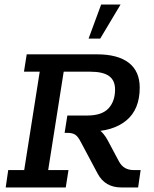

<svg xmlns="http://www.w3.org/2000/svg" viewBox="-20 -821 675 841"><path d="M5 0 16 -76H86L154 -507H85L97 -583H405Q496 -583 544 -546Q592 -509 592 -437Q592 -342 533.5 -293.5Q475 -245 373 -245H321L363 -265Q397 -265 416 -251Q435 -237 452 -206L501 -114Q512 -94 528 -85Q544 -76 567 -76H596L585 0H510Q476 0 450 -15Q424 -30 408 -60L335 -197Q322 -223 309.5 -231Q297 -239 276 -239H263L275 -315H362Q426 -315 455 -346Q484 -377 484 -429Q484 -469 457.5 -488Q431 -507 375 -507H259L191 -76H280L268 0ZM368 -652 423 -801H508L419 -652Z"/></svg>

Font: Rokkitt Medium
Style: Italic
Weight: 500
Italic angle: -9°
Designer: Vernon Adams
Foundry: Vernon Adams
Version: Version 3.103